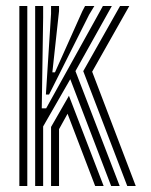

<svg xmlns="http://www.w3.org/2000/svg" viewBox="-20 -620 502 640"><path d="M97.2 0V-600H123.8V-561L119.2 -258.8H133.8L301.2 -560.5L323 -600H352.8L231.5 -383L379 0H350.5L214.2 -356L123.8 -198.5V0ZM44.5 0V-600H71V0ZM150.2 0V-196.8L209.8 -300.8L325.5 0H297.2L205.2 -240.8L176.8 -189.5V0ZM404.2 0 257.5 -382.8 380.2 -600H411L287.2 -381L432.5 0ZM133 -304.8 150.2 -574.2V-600H176.8V-583.2L154.5 -378.8H163.2L254.5 -582.8L263.5 -600H294.5L277 -571L143.5 -304.8Z"/></svg>

Font: Big Shoulders Inline Display Thin ExtraBold
Style: Regular
Weight: 800
Version: Version 2.002